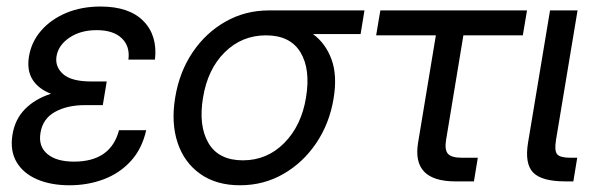

<svg xmlns="http://www.w3.org/2000/svg" viewBox="-20 -547 1804 579"><path d="M189.5 11.7Q133.3 11.7 91.6 -6.3Q49.8 -24.4 29.8 -58.6Q9.8 -92.8 17.6 -140.6Q24.9 -187 55.4 -218Q85.9 -249 133.8 -264.2Q95.2 -279.3 77.9 -307.4Q60.5 -335.4 67.4 -377Q74.7 -420.9 104.2 -454.8Q133.8 -488.8 179.9 -508.1Q226.1 -527.3 283.2 -527.3Q369.6 -527.3 412.6 -483.4Q455.6 -439.5 447.3 -367.2H367.2Q372.6 -407.2 347.2 -431.6Q321.8 -456.1 271.5 -456.1Q222.7 -456.1 189.2 -433.3Q155.8 -410.6 150.4 -377Q145.5 -345.7 170.4 -323.5Q195.3 -301.3 255.9 -301.3H301.8L298.3 -279.8L290 -230H236.3Q182.6 -230 145.8 -209.5Q108.9 -189 102.1 -146.5Q95.2 -106 122.6 -82.8Q149.9 -59.6 203.1 -59.6Q314 -59.6 338.9 -154.3H420.9Q408.2 -98.1 374.5 -61.3Q340.8 -24.4 292.7 -6.3Q244.6 11.7 189.5 11.7Z M703.6 11.7Q632.3 11.7 584 -22.5Q535.6 -56.6 515.6 -116.5Q495.6 -176.3 508.3 -252.9Q521 -330.1 560.8 -389.2Q600.6 -448.2 660.2 -481.9Q719.7 -515.6 791 -515.6H1079.1L1067.4 -444.3H923.8Q962.4 -416 980 -367.2Q997.6 -318.4 985.8 -249Q973.6 -174.8 933.8 -115.7Q894 -56.6 834.7 -22.5Q775.4 11.7 703.6 11.7ZM782.2 -440.4Q709.5 -440.4 658 -389.6Q606.4 -338.9 592.3 -252.9Q578.1 -168 608.6 -115.7Q639.2 -63.5 712.4 -63.5Q785.6 -63.5 837.4 -116Q889.2 -168.5 902.8 -252.9Q917 -338.4 886 -389.4Q855 -440.4 782.2 -440.4Z M1353.5 0Q1221.7 0 1240.7 -116.2L1294.4 -440.4H1114.3L1127 -515.6H1569.3L1556.6 -440.4H1377.4L1325.2 -125Q1320.3 -95.2 1330.8 -83.3Q1341.3 -71.3 1373 -71.3H1420.9L1409.2 0Z M1685.1 0Q1613.8 0 1587.9 -26.6Q1562 -53.2 1572.3 -116.2L1638.7 -515.6H1721.7L1656.7 -125Q1651.4 -92.3 1660.2 -81.8Q1668.9 -71.3 1700.7 -71.3H1720.7L1709 0Z"/></svg>

Font: Inter Display
Style: Italic
Weight: 400
Italic angle: -9.39999°
Designer: Rasmus Andersson
Foundry: rsms
Version: Version 4.000;git-a52131595